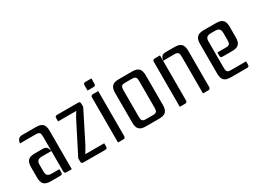

<svg xmlns="http://www.w3.org/2000/svg" viewBox="-30 -1217 2421 1792"><g transform="rotate(-30 1181.0 -321.0)"><path d="M291 -27C291 -6 297 0 318 0H371V-413C371 -482 345 -508 276 -508H131C92 -508 79 -488 71 -450H244C285 -450 291 -434 291 -393ZM246 0C267 0 271 -6 271 -27V-58H188C147 -58 131 -74 131 -115V-185C131 -226 147 -242 188 -242H291C283 -280 270 -300 231 -300H146C77 -300 51 -274 51 -205V-95C51 -26 77 0 146 0Z M729 0C750 0 754 -6 754 -27V-58H550L590 -125L754 -450V-481C754 -502 750 -508 729 -508H508C487 -508 483 -502 483 -481V-450H679L647 -398L474 -58V-27C474 -6 478 0 499 0Z M865 -562H926C947 -562 953 -568 953 -589V-642H892C871 -642 865 -636 865 -615ZM896 -508C875 -508 869 -502 869 -481V0H922C943 0 949 -6 949 -27V-508Z M1077 -413V-95C1077 -26 1103 0 1172 0H1312C1381 0 1407 -26 1407 -95V-413C1407 -482 1381 -508 1312 -508H1172C1103 -508 1077 -482 1077 -413ZM1280 -450C1321 -450 1327 -434 1327 -393V-115C1327 -74 1321 -58 1280 -58H1204C1163 -58 1157 -74 1157 -115V-393C1157 -434 1163 -450 1204 -450Z M1675 -508C1636 -508 1623 -488 1615 -450V-508H1562C1541 -508 1535 -502 1535 -481V0H1588C1609 0 1615 -6 1615 -27V-450H1738C1779 -450 1785 -434 1785 -393V0H1838C1859 0 1865 -6 1865 -27V-413C1865 -482 1839 -508 1770 -508Z M2119 -58C2078 -58 2072 -74 2072 -115V-393C2072 -434 2088 -450 2129 -450H2175C2216 -450 2232 -434 2232 -393V-321C2232 -280 2226 -264 2185 -264H2092V-233C2092 -212 2096 -206 2117 -206H2217C2286 -206 2312 -232 2312 -301V-413C2312 -482 2286 -508 2217 -508H2087C2018 -508 1992 -482 1992 -413V-95C1992 -26 2018 0 2087 0H2258C2279 0 2283 -6 2283 -27V-58Z"/></g></svg>

Font: Rationale One
Style: Regular
Weight: 400
Designer: Cyreal (www.cyreal.org)
Foundry: Cyreal (www.cyreal.org)
Version: Version 1.001